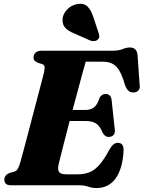

<svg xmlns="http://www.w3.org/2000/svg" viewBox="-20 -964 747 999"><path d="M269 -392H427Q450.5 -392 468.5 -405Q486.5 -418 498 -455Q504 -465.5 511.5 -470.2Q519 -475 528.5 -475Q543 -475 550.8 -467.2Q558.5 -459.5 560.5 -445.5L577 -292Q580 -271.5 571 -261.8Q562 -252 546.5 -251.5Q535 -251.5 527.2 -257.5Q519.5 -263.5 514 -273Q500.5 -307.5 480.5 -321Q460.5 -334.5 424 -334.5H252ZM391 0H38.5Q17.5 0 10 -8.5Q2.5 -17 2.5 -29.5Q2.5 -41.5 10 -50.5Q17.5 -59.5 29.5 -64L54 -71Q65.5 -74.5 71 -83.2Q76.5 -92 83 -110.5Q85.5 -119.5 93 -146.2Q100.5 -173 110.5 -211.2Q120.5 -249.5 132.5 -294.5Q144.5 -339.5 156.2 -385.2Q168 -431 179 -471.8Q190 -512.5 197.8 -543Q205.5 -573.5 209 -588Q214 -610 211.5 -618.8Q209 -627.5 199 -630.5L176 -638Q168 -641.5 161.2 -647.5Q154.5 -653.5 154.5 -665.5Q154.5 -680.5 165.2 -690.2Q176 -700 197 -700H565Q597.5 -700 617.8 -708.5Q638 -717 656 -717Q689.5 -717 695.5 -681L706.5 -523.5Q709.5 -506 702.2 -495.8Q695 -485.5 680.5 -483.5Q663.5 -481 651.5 -489.2Q639.5 -497.5 630 -522Q617 -569 601.5 -595.2Q586 -621.5 565.2 -632.2Q544.5 -643 514.5 -643H426Q421.5 -627.5 412.2 -594.2Q403 -561 391 -515.8Q379 -470.5 365.2 -419.8Q351.5 -369 338.2 -318.5Q325 -268 313.8 -224Q302.5 -180 294.8 -148.5Q287 -117 284 -104.5Q281 -89 283.5 -78.2Q286 -67.5 296 -62.2Q306 -57 325 -57H385Q421 -57 448 -68.8Q475 -80.5 499.2 -108.8Q523.5 -137 550 -187Q569.5 -221 592.5 -221Q624 -221 623 -181.5Q621 -135.5 610.8 -99Q600.5 -62.5 582.8 -37.2Q565 -12 539.8 1.2Q514.5 14.5 482.5 14.5Q460 14.5 439.2 7.2Q418.5 0 391 0ZM464.5 -878.5 494 -790Q496.5 -781 496.5 -773Q496.5 -765 488 -757.5Q481 -751 470.2 -750.2Q459.5 -749.5 451 -752.5L367.5 -789.5Q335.5 -802 319.5 -819.2Q303.5 -836.5 305.5 -865.5Q307 -889.5 328 -913Q349 -936.5 380.5 -942.5Q415.5 -949 434.5 -930.8Q453.5 -912.5 464.5 -878.5Z"/></svg>

Font: Fraunces ExtraBold
Style: Italic
Weight: 800
Italic angle: -16°
Version: Version 1.000;[b76b70a41]